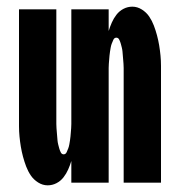

<svg xmlns="http://www.w3.org/2000/svg" viewBox="-20 -548 540 576"><path d="M123 8Q108 8 94.5 -0.5Q81 -9 72.5 -21.5Q64 -34 58.5 -48.5Q53 -63 49 -78Q45 -93 42.5 -108Q40 -123 38.5 -138.5Q37 -154 37 -169.5Q37 -185 37 -200V-520H149V-200Q149 -194 149 -188Q149 -182 149 -176Q149 -170 149.5 -163.5Q150 -157 150.5 -151Q151 -145 151.5 -139Q152 -133 152.5 -127Q153 -121 154.5 -115Q156 -109 157.5 -103.5Q159 -98 162 -91.5Q165 -85 171 -85Q177 -85 180 -91.5Q183 -98 185 -103.5Q187 -109 188 -115Q189 -121 190 -127Q191 -133 191.5 -139Q192 -145 192.5 -151Q193 -157 193.5 -163.5Q194 -170 194 -176Q194 -182 194 -188Q194 -194 194 -200V-520H306V-455Q310 -468 315.5 -480.5Q321 -493 329.5 -504Q338 -515 350.5 -521.5Q363 -528 377 -528Q392 -528 405.5 -519.5Q419 -511 427.5 -498.5Q436 -486 441.5 -471.5Q447 -457 451 -442Q455 -427 457.5 -412Q460 -397 461.5 -381.5Q463 -366 463 -350.5Q463 -335 463 -320V0H351V-320Q351 -326 351 -332Q351 -338 351 -344Q351 -350 350.5 -356.5Q350 -363 349.5 -369Q349 -375 348.5 -381Q348 -387 347.5 -393Q347 -399 345.5 -405Q344 -411 342.5 -416.5Q341 -422 338 -428.5Q335 -435 329 -435Q323 -435 320 -428.5Q317 -422 315 -416.5Q313 -411 312 -405Q311 -399 310 -393Q309 -387 308.5 -381Q308 -375 307.5 -369Q307 -363 306.5 -356.5Q306 -350 306 -344Q306 -338 306 -332Q306 -326 306 -320V0H194V-65Q190 -52 184.5 -39.5Q179 -27 170.5 -16Q162 -5 149.5 1.5Q137 8 123 8Z"/></svg>

Font: Iosevka Heavy
Style: Regular
Weight: 900
Monospace: yes
Designer: Belleve Invis
Foundry: Belleve Invis
Version: Version 32.5.0; ttfautohint (v1.8.4)